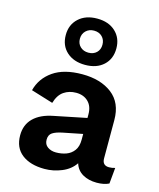

<svg xmlns="http://www.w3.org/2000/svg" viewBox="-120 -891 815 986"><g transform="rotate(15 287.0 -398.0)"><path d="M357 -319Q357 -362 332.5 -386Q308 -410 268 -410Q231 -410 203 -391Q175 -372 162 -328L45 -364Q62 -430 119.5 -470Q177 -510 274 -510Q372 -510 432.5 -463.5Q493 -417 493 -325V-122Q493 -84 529 -84Q546 -84 561 -89L553 -4Q527 9 488 9Q445 9 413.5 -9Q382 -27 371 -63Q347 -27 302.5 -8.5Q258 10 211 10Q135 10 90.5 -24.5Q46 -59 46 -125Q46 -181 82 -216.5Q118 -252 185 -265L357 -300ZM183 -138Q183 -113 201.5 -100Q220 -87 246 -87Q275 -87 300 -96Q325 -105 341 -126.5Q357 -148 357 -184V-215L252 -194Q218 -187 200.5 -175.5Q183 -164 183 -138ZM274 -806Q335 -806 371.5 -772Q408 -738 408 -683Q408 -627 371.5 -593.5Q335 -560 274 -560Q213 -560 176 -593.5Q139 -627 139 -683Q139 -738 176 -772Q213 -806 274 -806ZM274 -742Q248 -742 231 -725.5Q214 -709 214 -683Q214 -657 231 -641Q248 -625 274 -625Q301 -625 317.5 -641Q334 -657 334 -683Q334 -709 317.5 -725.5Q301 -742 274 -742Z"/></g></svg>

Font: Work Sans SemiBold
Style: Regular
Weight: 600
Designer: Wei Huang
Foundry: Wei Huang
Version: Version 2.010; ttfautohint (v1.8.3)